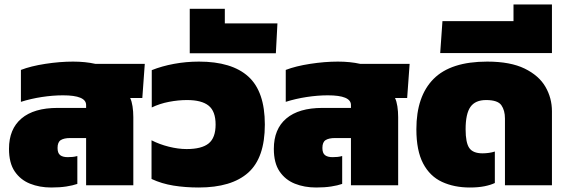

<svg xmlns="http://www.w3.org/2000/svg" viewBox="-20 -824 2515 854"><path d="M208 10Q156 10 113.5 -7Q71 -24 45.5 -61.5Q20 -99 20 -162Q20 -250 75.5 -297Q131 -344 236 -344H363V-357Q363 -400 260 -400Q215 -400 166 -392.5Q117 -385 73 -371V-513Q117 -530 181.5 -540Q246 -550 305 -550Q332 -550 357 -547.5Q382 -545 404 -540H624L613 -388H559Q566 -374 569.5 -351Q573 -328 573 -303V0H363V-210H292Q265 -210 250.5 -201Q236 -192 236 -166Q236 -143 247.5 -134Q259 -125 281 -125Q293 -125 303 -126Q313 -127 324 -130V-6Q304 1 275 5.5Q246 10 208 10Z M864 10Q804 10 751.5 1.5Q699 -7 654 -28V-200Q689 -182 731 -171.5Q773 -161 810 -161Q877 -161 908 -186Q939 -211 939 -270Q939 -329 908 -354Q877 -379 812 -379Q773 -379 731.5 -371Q690 -363 655 -346V-512Q700 -530 754 -540Q808 -550 865 -550Q1011 -550 1084.5 -483.5Q1158 -417 1158 -270Q1158 -122 1084 -56Q1010 10 864 10Z M824 -587V-785H980V-720H1214L1207 -587Z M1386 10Q1334 10 1291.5 -7Q1249 -24 1223.5 -61.5Q1198 -99 1198 -162Q1198 -250 1253.5 -297Q1309 -344 1414 -344H1541V-357Q1541 -400 1438 -400Q1393 -400 1344 -392.5Q1295 -385 1251 -371V-513Q1295 -530 1359.5 -540Q1424 -550 1483 -550Q1510 -550 1535 -547.5Q1560 -545 1582 -540H1802L1791 -388H1737Q1744 -374 1747.5 -351Q1751 -328 1751 -303V0H1541V-210H1470Q1443 -210 1428.5 -201Q1414 -192 1414 -166Q1414 -143 1425.5 -134Q1437 -125 1459 -125Q1471 -125 1481 -126Q1491 -127 1502 -130V-6Q1482 1 1453 5.5Q1424 10 1386 10Z M2070 10Q2000 10 1946 -15Q1892 -40 1862 -97Q1832 -154 1832 -249Q1832 -396 1908.5 -473Q1985 -550 2147 -550Q2250 -550 2313.5 -519Q2377 -488 2406 -438Q2435 -388 2435 -329V0H2226V-297Q2226 -333 2210 -356Q2194 -379 2142 -379Q2094 -379 2072.5 -348.5Q2051 -318 2051 -249Q2051 -189 2067.5 -165.5Q2084 -142 2126 -142Q2140 -142 2154.5 -144Q2169 -146 2181 -150V-10Q2162 -1 2134.5 4.5Q2107 10 2070 10Z M1938 -588 1948 -730H2264V-804H2435V-588Z"/></svg>

Font: Kanit ExtraBold
Style: Regular
Weight: 800
Designer: Katatrad Team
Foundry: CadsonDemak
Version: Version 2.000; ttfautohint (v1.8.3)